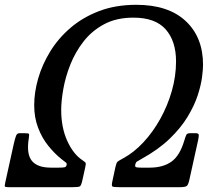

<svg xmlns="http://www.w3.org/2000/svg" viewBox="-79 -780 900 800"><path d="M714 -225H736Q749 -225 749.2 -217.8Q749.5 -210.5 746.5 -196L710.5 -33Q706 -12 700.2 -6Q694.5 0 668 0H422Q393 0 389 -3.2Q385 -6.5 389.5 -26L401.5 -82Q405.5 -100 409.5 -104.8Q413.5 -109.5 433.5 -120Q478.5 -144 518.5 -187Q558.5 -230 589 -285Q619.5 -340 637 -401.2Q654.5 -462.5 654.5 -524Q654.5 -609 611.2 -657.8Q568 -706.5 477 -706.5Q406 -706.5 354.8 -679Q303.5 -651.5 269 -607Q234.5 -562.5 214 -510.8Q193.5 -459 184.8 -409Q176 -359 176 -322Q176 -249 200.8 -194Q225.5 -139 263 -113.5Q276 -105 277.8 -101Q279.5 -97 276 -82L264.5 -30Q259.5 -7.5 254.2 -3.8Q249 0 222 0H-40Q-56 0 -58.2 -2.5Q-60.5 -5 -57 -20L-21.5 -181Q-16.5 -203 -12.2 -214Q-8 -225 2 -225H22Q39 -225 41.2 -222.5Q43.5 -220 41 -204Q30.5 -139 53.5 -110.2Q76.5 -81.5 133 -81.5H166Q181 -81.5 188.8 -82.8Q196.5 -84 198.5 -92Q200 -99 196.8 -101.8Q193.5 -104.5 176 -118Q148 -140.5 122 -172.8Q96 -205 79.8 -247.5Q63.5 -290 63.5 -342Q63.5 -395.5 80.2 -453.5Q97 -511.5 130.5 -566Q164 -620.5 215 -664.2Q266 -708 334.5 -734Q403 -760 489 -760Q622 -760 694.5 -692.5Q767 -625 767 -510Q767 -491.5 762.8 -458.2Q758.5 -425 744.8 -382.8Q731 -340.5 703 -294Q675 -247.5 628.2 -202.2Q581.5 -157 511 -118Q493.5 -108.5 490.2 -106Q487 -103.5 484.5 -94Q482.5 -84.5 489.2 -83Q496 -81.5 510 -81.5H544.5Q600 -81.5 635 -106.2Q670 -131 688.5 -193Q694.5 -213.5 698 -219.2Q701.5 -225 714 -225Z"/></svg>

Font: Besley
Style: Italic
Weight: 400
Italic angle: -13°
Designer: Owen Earl
Foundry: indestructible type*
Version: Version 4.000; ttfautohint (v1.8.4.7-5d5b)